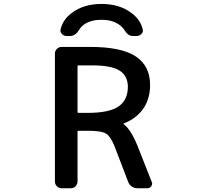

<svg xmlns="http://www.w3.org/2000/svg" viewBox="-20 -997 1040 995"><path d="M385.7 -319.3Q381.8 -319.3 381.8 -314.5V-56.6Q381.8 -42 371.6 -31.7Q361.3 -21.5 346.7 -21.5H299.8Q285.2 -21.5 274.9 -31.7Q264.6 -42 264.6 -56.6V-718.8Q264.6 -733.4 274.9 -743.7Q285.2 -753.9 299.8 -753.9H446.3Q609.4 -753.9 683.6 -704.6Q757.8 -655.3 757.8 -556.6Q757.8 -481.4 718.8 -428.7Q681.6 -379.9 621.1 -357.4Q620.1 -357.4 619.6 -356Q619.1 -354.5 621.1 -353.5Q658.2 -326.2 693.4 -239.3L766.6 -53.7Q768.6 -48.8 768.6 -44.9Q768.6 -38.1 763.7 -32.2Q756.8 -21.5 745.1 -21.5H692.4Q675.8 -21.5 663.1 -30.3Q650.4 -39.1 644.5 -53.7L574.2 -237.3Q553.7 -289.1 530.3 -304.2Q506.8 -319.3 436.5 -319.3ZM457 -658.2H385.7Q381.8 -658.2 381.8 -654.3V-416Q381.8 -412.1 385.7 -412.1H436.5Q545.9 -412.1 594.2 -445.3Q642.6 -478.5 642.6 -546.9Q642.6 -603.5 600.1 -630.9Q557.6 -658.2 457 -658.2ZM719.7 -844.7Q720.7 -841.8 720.7 -838.9Q720.7 -829.1 712.9 -821.3Q703.1 -810.5 688.5 -810.5H667Q642.6 -810.5 623 -843.8Q613.3 -858.4 594.7 -871.1Q559.6 -894.5 505.9 -894.5Q452.1 -894.5 417 -871.1Q399.4 -858.4 390.6 -842.8Q370.1 -810.5 344.7 -810.5H325.2Q310.5 -810.5 300.8 -821.3Q293 -829.1 293 -838.9Q293 -841.8 293.9 -844.7Q305.7 -895.5 351.6 -929.7Q413.1 -976.6 506.3 -976.6Q599.6 -976.6 661.1 -929.7Q708 -895.5 719.7 -844.7Z"/></svg>

Font: Gen Jyuu Gothic L Monospace Medium
Style: Regular
Weight: 500
Designer: [Source Han Sans]
Ryoko NISHIZUKA  (kana & ideographs); Paul D. Hunt (Latin, Greek & Cyrillic); Wenlong ZHANG  (bopomofo
Version: Version 1.002.20150607